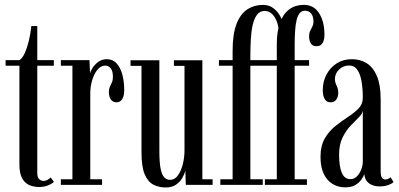

<svg xmlns="http://www.w3.org/2000/svg" viewBox="-20 -776 1676 806"><path d="M144 9Q124 9 105 1.8Q86 -5.5 73.8 -26Q61.5 -46.5 61.5 -85.5V-500H3.5V-523.5H61.5Q73.5 -530.5 83.8 -552.8Q94 -575 101.2 -605.2Q108.5 -635.5 111.5 -666.5H136.5V-523.5H206V-500H136.5V-50.5Q136.5 -30.5 145 -23.5Q153.5 -16.5 162 -16.5Q172 -16.5 180.5 -21.5Q189 -26.5 192.5 -31L206.5 -12.5Q196.5 -3.5 180.5 2.8Q164.5 9 144 9Z M235.5 0V-23.5H284V-500H235.5V-523.5H355.5L358 -468.5Q359 -475 367.5 -489.2Q376 -503.5 391.5 -515.5Q407 -527.5 428.5 -527.5Q453.5 -527.5 469.5 -510Q485.5 -492.5 493.5 -463Q501.5 -433.5 501.5 -397.5Q501.5 -373 493 -359.8Q484.5 -346.5 469 -346.5Q454 -346.5 445.5 -358.2Q437 -370 437 -390Q437 -402.5 441.2 -411.8Q445.5 -421 449.8 -430.2Q454 -439.5 454 -453Q454 -477.5 445 -489Q436 -500.5 421.5 -500.5Q403 -500.5 388.8 -483Q374.5 -465.5 366.8 -438.8Q359 -412 359 -384V-23.5H408.5V0Z M675.5 11Q647 11 624 -0.8Q601 -12.5 587.5 -44Q574 -75.5 574 -136V-499.5H528V-523H649V-142.5Q649 -94.5 654.2 -68.2Q659.5 -42 669.5 -31.5Q679.5 -21 694.5 -21Q713.5 -21 727 -39.8Q740.5 -58.5 747.5 -87Q754.5 -115.5 754.5 -145V-499.5H710V-523H829.5V-23.5H872.5V0H760L758 -60.5Q754.5 -45 745 -28.5Q735.5 -12 718.5 -0.5Q701.5 11 675.5 11Z M905 0V-23.5H956.5V-500H899V-523.5H956.5V-562.5Q956.5 -633.5 973 -675.8Q989.5 -718 1018.5 -736.8Q1047.5 -755.5 1084 -755.5Q1110 -755.5 1128.5 -741Q1147 -726.5 1157.5 -706Q1168 -685.5 1168.5 -667L1150.5 -636.5Q1150.5 -661 1143.2 -682.2Q1136 -703.5 1122.8 -716.8Q1109.5 -730 1090.5 -730Q1070.5 -730 1058.5 -713.5Q1046.5 -697 1040.5 -669.8Q1034.5 -642.5 1032.8 -608.8Q1031 -575 1031 -540.5Q1031 -535 1031 -530.8Q1031 -526.5 1031 -523.5H1106.5V-500H1031V-23.5H1083V0ZM1092 0V-23.5H1142V-500H1084.5V-523.5H1142V-591.5Q1142 -642.5 1154.8 -679.2Q1167.5 -716 1193 -735.8Q1218.5 -755.5 1256.5 -755.5Q1297.5 -755.5 1319.8 -720.2Q1342 -685 1342 -631Q1342 -607.5 1333.8 -594.8Q1325.5 -582 1309 -582Q1292 -582 1284.8 -593.8Q1277.5 -605.5 1277.5 -623.5Q1277.5 -637 1282.2 -646.5Q1287 -656 1291.5 -665Q1296 -674 1296 -685Q1296 -707.5 1286.2 -719.2Q1276.5 -731 1260.5 -731Q1247 -731 1238.2 -720.8Q1229.5 -710.5 1225 -691.5Q1220.5 -672.5 1218.8 -646.5Q1217 -620.5 1217 -589V-523.5H1277.5V-500H1217V-23.5H1268.5V0Z M1429 10.5Q1400 10.5 1376.5 -3.5Q1353 -17.5 1339.2 -45.8Q1325.5 -74 1325.5 -117Q1325.5 -164 1343.5 -195Q1361.5 -226 1388 -247Q1414.5 -268 1441 -285.2Q1467.5 -302.5 1485.2 -320.8Q1503 -339 1503 -365.5Q1503 -403.5 1497.8 -434.2Q1492.5 -465 1480 -483Q1467.5 -501 1445 -501Q1420.5 -501 1403.2 -484Q1386 -467 1386 -444.5Q1386 -433 1389.5 -424.8Q1393 -416.5 1396.5 -408.2Q1400 -400 1400 -387.5Q1400 -369.5 1391.8 -358Q1383.5 -346.5 1367.5 -346.5Q1351.5 -346.5 1343.2 -360Q1335 -373.5 1335 -397.5Q1335 -433.5 1350.5 -463Q1366 -492.5 1393.5 -510Q1421 -527.5 1457 -527.5Q1493 -527.5 1520 -510.2Q1547 -493 1562.5 -456Q1578 -419 1578 -359V-58.5Q1578 -38 1583.2 -30.2Q1588.5 -22.5 1597.5 -22.5Q1604.5 -22.5 1610.5 -25.8Q1616.5 -29 1619.5 -32L1632 -12Q1626.5 -5.5 1610.8 0.5Q1595 6.5 1574 6.5Q1555 6.5 1540.8 0.2Q1526.5 -6 1518.5 -17.5Q1510.5 -29 1509.5 -45.5Q1506.5 -36 1497.5 -22.8Q1488.5 -9.5 1472 0.5Q1455.5 10.5 1429 10.5ZM1451 -24Q1467 -24 1478.8 -36.2Q1490.5 -48.5 1496.8 -65.5Q1503 -82.5 1503 -97V-313Q1502 -299 1486.8 -284Q1471.5 -269 1452.2 -248.8Q1433 -228.5 1418.2 -199Q1403.5 -169.5 1403.5 -126.5Q1403.5 -77.5 1414.8 -50.8Q1426 -24 1451 -24Z"/></svg>

Font: Imbue 48pt
Style: Regular
Weight: 400
Designer: Tyler Finck
Foundry: Etcetera Type Company
Version: Version 1.102